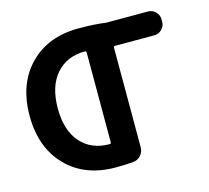

<svg xmlns="http://www.w3.org/2000/svg" viewBox="-107 -889 1092 1004"><g transform="rotate(-15 439.0 -387.5)"><path d="M400.4 -136.7Q408.2 -136.7 408.2 -144.5V-630.9Q408.2 -638.7 400.4 -638.7Q302.7 -638.7 244.6 -572.8Q186.5 -506.8 186.5 -387.2Q186.5 -267.6 244.1 -202.1Q301.8 -136.7 400.4 -136.7ZM773.4 -754.9Q796.9 -754.9 814 -737.8Q831.1 -720.7 831.1 -697.3V-683.6Q831.1 -660.2 814 -643.1Q796.9 -626 773.4 -626H560.5Q552.7 -626 552.7 -619.1V-79.1Q552.7 -66.4 548.3 -55.2Q543.9 -43.9 536.6 -35.6Q529.3 -27.3 518.6 -21.5Q507.8 -15.6 495.1 -14.6Q450.2 -10.7 400.4 -10.7Q233.4 -10.7 133.8 -113.3Q34.2 -215.8 34.2 -387.7Q34.2 -559.6 133.8 -661.6Q233.4 -763.7 400.4 -763.7Q484.4 -763.7 546.9 -754.9Z"/></g></svg>

Font: Gen Jyuu Gothic P Bold
Style: Bold
Weight: 700
Designer: [Source Han Sans]
Ryoko NISHIZUKA  (kana & ideographs); Paul D. Hunt (Latin, Greek & Cyrillic); Wenlong ZHANG  (bopomofo
Version: Version 1.002.20150607